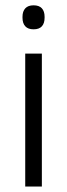

<svg xmlns="http://www.w3.org/2000/svg" viewBox="-20 -684 246 704"><path d="M72.5 0V-487.5H133.5V0ZM103 -576.5Q83 -576.5 72.8 -587.5Q62.5 -598.5 62.5 -619V-622.5Q62.5 -642.5 72.8 -653.5Q83 -664.5 103 -664.5Q123.5 -664.5 133.5 -653.5Q143.5 -642.5 143.5 -622.5V-619Q143.5 -598.5 133.5 -587.5Q123.5 -576.5 103 -576.5Z"/></svg>

Font: Anek Odia Light
Style: Regular
Weight: 300
Designer: Yesha Goshar & Mahesh Sahu (Odia), Yesha Goshar (Latin)
Foundry: Ek Type
Version: Version 1.003